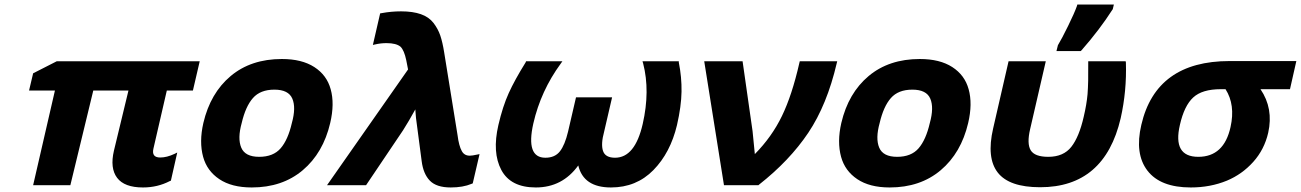

<svg xmlns="http://www.w3.org/2000/svg" viewBox="-20 -816 5732 846"><path d="M715 -417 656 -161Q647 -122 686 -122Q715 -122 749 -138L761 -144L733 -20L728 -18Q674 10 610 10Q528 10 496 -32.5Q464 -75 482 -152L546 -417H391L290 0H126L222 -417H108L126 -493L230 -546H860L830 -417Z M1266 -274Q1285 -342 1268 -381.5Q1251 -421 1189 -421Q1127 -421 1094.5 -384Q1062 -347 1045 -274Q1026 -206 1043 -165.5Q1060 -125 1122 -125Q1184 -125 1216.5 -162.5Q1249 -200 1266 -274ZM875 -125Q857 -191 876 -274Q907 -406 996.5 -481Q1086 -556 1222 -556Q1310 -556 1365 -520.5Q1420 -485 1437 -423Q1455 -359 1435 -274Q1404 -142 1314 -66Q1224 10 1089 10Q1001 10 946.5 -26.5Q892 -63 875 -125Z M2063 -8 2058 -6Q2020 10 1966 10Q1903 10 1874 -20Q1845 -50 1838 -106Q1814 -288 1813 -296Q1813 -300 1811.5 -314Q1810 -328 1810 -334Q1782 -283 1756 -242L1593 0H1421L1778 -510L1770 -551Q1761 -594 1745 -610Q1726 -626 1683 -626Q1657 -626 1632 -620L1623 -618L1655 -757L1661 -758Q1704 -766 1747 -766Q1799 -766 1834.5 -753.5Q1870 -741 1890 -715Q1910 -689 1920 -659.5Q1930 -630 1937 -586L1996 -221Q2002 -173 2015 -150Q2026 -130 2050 -130Q2061 -130 2083 -135L2093 -137Z M2971 -541Q2984 -476 2983 -412Q2982 -348 2963 -265Q2934 -143 2859 -66.5Q2784 10 2672 10Q2551 10 2528 -87Q2458 10 2341 10Q2230 10 2189 -67Q2148 -144 2176 -265Q2195 -347 2221.5 -405.5Q2248 -464 2296 -541L2298 -546H2458L2451 -536Q2363 -416 2330 -272Q2296 -121 2383 -121Q2425 -121 2447 -149Q2469 -177 2483 -236L2518 -387H2677L2642 -236Q2627 -181 2637 -151Q2647 -121 2690 -121Q2778 -121 2812 -270Q2845 -415 2814 -536L2811 -546H2971Z M3669 -546 3667 -538Q3624 -354 3541.5 -231Q3459 -108 3324 -2L3322 0H3170L3083 -546H3252L3296 -238L3306 -137Q3381 -213 3425.5 -305Q3470 -397 3502 -538L3504 -546Z M4077 -274Q4096 -342 4079 -381.5Q4062 -421 4000 -421Q3938 -421 3905.5 -384Q3873 -347 3856 -274Q3837 -206 3854 -165.5Q3871 -125 3933 -125Q3995 -125 4027.5 -162.5Q4060 -200 4077 -274ZM3686 -125Q3668 -191 3687 -274Q3718 -406 3807.5 -481Q3897 -556 4033 -556Q4121 -556 4176 -520.5Q4231 -485 4248 -423Q4266 -359 4246 -274Q4215 -142 4125 -66Q4035 10 3900 10Q3812 10 3757.5 -26.5Q3703 -63 3686 -125Z M4941 -540Q4945 -415 4918 -295Q4847 9 4563 9Q4427 9 4376.5 -55.5Q4326 -120 4356 -250L4424 -546H4588L4519 -247Q4504 -183 4521.5 -154Q4539 -125 4599 -125Q4666 -125 4700.5 -169Q4735 -213 4755 -301Q4768 -356 4772 -401Q4776 -452 4775 -537V-546H4940ZM4641 -615V-616Q4658 -644 4686 -701Q4714 -758 4725 -789L4727 -796H4888L4883 -775L4882 -774Q4825 -685 4746 -595L4742 -591H4635Z M5386 -20Q5313 10 5227 10Q5093 10 5036 -64Q4979 -138 5009 -266Q5074 -547 5398 -547H5692L5664 -423H5534Q5592 -338 5568 -231Q5551 -157 5502 -102.5Q5453 -48 5386 -20ZM5380 -423H5359Q5277 -423 5237.5 -386.5Q5198 -350 5179 -266Q5146 -125 5260 -125Q5373 -125 5402 -256Q5424 -354 5380 -423Z"/></svg>

Font: Passageway
Style: BdIt
Weight: 700
Foundry: Ascender Corporation
Version: Version 1.11